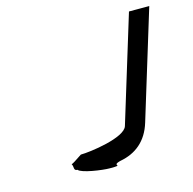

<svg xmlns="http://www.w3.org/2000/svg" viewBox="-91 -867 782 777"><g transform="rotate(-15 300.0 -478.5)"><path d="M131 -238C139 -226 130 -210 148 -210C160 -194 245 -182 276 -182C343 -182 278 -188 325 -200C391 -212 440 -251 462 -324L600 -775H515L379 -331C365 -286 215 -266 177 -266C150 -248 135 -238 131 -238Z"/></g></svg>

Font: bitstorm
Style: ultextobl
Weight: 400
Version: Version 0.2